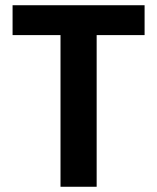

<svg xmlns="http://www.w3.org/2000/svg" viewBox="-20 -713 600 733"><path d="M211 0V-579H28V-693H532V-579H349V0Z"/></svg>

Font: Ubuntu Sans Mono
Style: Regular
Weight: 400
Monospace: yes
Designer: Dalton Maag Ltd
Foundry: Dalton Maag Ltd
Version: Version 1.006